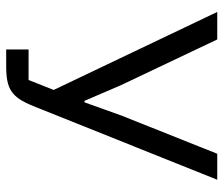

<svg xmlns="http://www.w3.org/2000/svg" viewBox="-72 -666 738 635"><g transform="rotate(90 297.5 -349.0)"><path d="M144 -74V0H199C275 0 302 -17 331 -89L575 -698H489L363 -382L319 -259H314L262 -380L111 -698H20L278 -157L245 -74Z"/></g></svg>

Font: Braiins Sans
Style: Regular
Weight: 400
Designer: Mike Abbink, Paul van der Laan, Pieter van Rosmalen, Jiri Chlebus, Lubos Buracinsky
Foundry: Bold Monday, Sudetype
Version: Version 1.000;hotconv 1.0.109;makeotfexe 2.5.65596